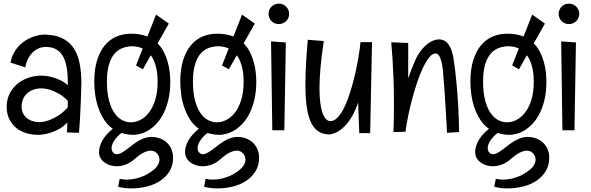

<svg xmlns="http://www.w3.org/2000/svg" viewBox="-20 -736 3285 1067"><path d="M432.1 -273.9Q431.2 -224.6 429.2 -175.8Q428.2 -154.8 427.2 -131.8Q426.3 -108.9 425 -85.7Q423.8 -62.5 422.1 -40Q420.4 -17.6 418.9 2L352.1 0Q353 -14.2 353.5 -27.8Q354 -41.5 354 -55.2Q332 -31.7 307.6 -18.6Q283.2 -5.4 261.2 1.5Q235.8 9.8 210.9 12.2Q205.6 13.2 200.9 13.2Q196.3 13.2 190.9 13.2Q156.7 13.2 125.5 3.7Q94.2 -5.9 70.1 -25.4Q45.9 -44.9 31.5 -74.5Q17.1 -104 17.1 -144Q17.1 -179.2 31 -210.2Q44.9 -241.2 70.1 -264.4Q95.2 -287.6 130.9 -301.3Q166.5 -314.9 210 -315.9Q211.4 -315.9 226.6 -314.9Q241.7 -314 263.4 -308.8Q285.2 -303.7 310.3 -292.7Q335.4 -281.7 356.9 -262.2Q356.9 -284.2 356 -308.6Q355 -333 351.3 -356.7Q347.7 -380.4 339.8 -401.9Q332 -423.3 318.6 -439.7Q305.2 -456.1 284.7 -465.6Q264.2 -475.1 234.9 -475.1Q211.9 -475.1 192.9 -466.3Q173.8 -457.5 159.2 -442.4Q144.5 -427.2 134.8 -406.5Q125 -385.7 120.1 -361.8L38.1 -388.2Q43.9 -416 54.9 -437.5Q65.9 -459 79.8 -475.1Q93.8 -491.2 109.6 -502.7Q125.5 -514.2 141.1 -522Q177.7 -540 220.2 -543.9Q278.8 -543.9 319.3 -526.4Q359.9 -508.8 385 -474.6Q410.2 -440.4 421.1 -390.1Q432.1 -339.8 432.1 -273.9ZM356 -138.2Q356 -147.9 356.4 -157.5Q356.9 -167 356.9 -175.8Q331.1 -202.1 305.9 -215.8Q280.8 -229.5 260.3 -236.3Q236.8 -244.1 214.8 -245.1Q184.6 -245.1 162.8 -236.6Q141.1 -228 127.2 -213.9Q113.3 -199.7 106.7 -181.6Q100.1 -163.6 100.1 -144Q100.1 -124 107.4 -107.9Q114.7 -91.8 128.2 -80.6Q141.6 -69.3 160.9 -63.2Q180.2 -57.1 204.1 -57.1Q227.5 -59.1 252.9 -67.9Q274.9 -75.7 301.5 -92Q328.1 -108.4 356 -138.2Z M856 -495.1Q877.4 -473.1 891.1 -446Q904.8 -418.9 912.6 -390.1Q920.4 -361.3 923.3 -332.5Q926.3 -303.7 926.3 -278.8Q925.8 -226.6 916.3 -184.8Q906.7 -143.1 891.1 -110.6Q875.5 -78.1 855 -54.7Q834.5 -31.2 811.8 -16.1Q789.1 -1 765.4 6.1Q741.7 13.2 720.2 13.2Q702.1 13.2 685.8 10.3Q669.4 7.3 655.3 2.9Q642.6 12.2 632.6 22.9Q622.6 33.7 615.2 44.7Q607.9 55.7 604 66.4Q600.1 77.1 600.1 86.9Q600.1 103.5 609.6 112.3Q619.1 121.1 627.9 121.1Q640.6 121.1 653.8 114Q667 106.9 681.4 96.2Q695.8 85.4 711.7 73Q727.5 60.5 744.9 49.8Q762.2 39.1 781.7 32Q801.3 24.9 823.2 24.9Q842.8 24.9 860.8 30.3Q878.9 35.6 894.3 46.1Q909.7 56.6 920.9 72.3Q932.1 87.9 938 108.9Q940.4 117.2 941.2 125Q941.9 132.8 941.9 141.1Q941.9 182.1 923.1 213.9Q904.3 245.6 872.6 267.3Q840.8 289.1 798.6 300Q756.3 311 709 311Q690.9 311 672.6 308.8Q654.3 306.6 636.2 301.8L645 257.8Q654.8 260.3 664.3 261.2Q673.8 262.2 683.1 262.2Q706.5 262.2 726.6 258.1Q746.6 253.9 761.2 248.5Q778.3 242.7 793 234.9Q832.5 212.9 849.4 192.4Q866.2 171.9 866.2 151.9Q866.2 141.6 862.5 132.6Q858.9 123.5 852.5 116.5Q846.2 109.4 837.4 105.2Q828.6 101.1 817.9 101.1Q800.8 101.1 778.3 112.1Q755.9 123 728 147.9Q704.6 168.5 679.2 178.2Q653.8 188 627.9 188Q610.8 188 593.5 182.9Q576.2 177.7 562.3 168Q548.3 158.2 539.3 143.3Q530.3 128.4 530.3 108.9Q530.3 93.8 535.2 76.9Q540 60.1 549.8 43.2Q559.6 26.4 574 10.3Q588.4 -5.9 606.9 -20Q577.6 -41 558.1 -71.5Q538.6 -102.1 526.4 -137.2Q514.2 -172.4 509 -209.7Q503.9 -247.1 503.9 -282.2Q503.9 -351.6 519.8 -401.9Q535.6 -452.1 563.2 -484.9Q590.8 -517.6 628.2 -533.2Q665.5 -548.8 709 -548.8Q735.4 -548.8 757.8 -544.7Q780.3 -540.5 799.3 -533.2L847.2 -654.8L918 -605ZM856 -279.8Q856 -294.9 854.7 -314Q853.5 -333 849.4 -353Q845.2 -373 837.6 -392.8Q830.1 -412.6 817.9 -429.2L773.9 -351.1L735.8 -372.1L772.9 -466.8Q760.3 -472.2 745.1 -475.6Q730 -479 711.9 -479Q640.6 -476.1 607.4 -425.8Q574.2 -375.5 574.2 -283.2Q574.2 -219.7 586.2 -176.3Q598.1 -132.8 617.2 -106.2Q636.2 -79.6 659.9 -67.9Q683.6 -56.2 707 -56.2Q731.9 -56.2 758.1 -68.6Q784.2 -81.1 805.9 -108.2Q827.6 -135.3 841.6 -177.5Q855.5 -219.7 856 -279.8Z M1334 -495.1Q1355.5 -473.1 1369.1 -446Q1382.8 -418.9 1390.6 -390.1Q1398.4 -361.3 1401.4 -332.5Q1404.3 -303.7 1404.3 -278.8Q1403.8 -226.6 1394.3 -184.8Q1384.8 -143.1 1369.1 -110.6Q1353.5 -78.1 1333 -54.7Q1312.5 -31.2 1289.8 -16.1Q1267.1 -1 1243.4 6.1Q1219.7 13.2 1198.2 13.2Q1180.2 13.2 1163.8 10.3Q1147.5 7.3 1133.3 2.9Q1120.6 12.2 1110.6 22.9Q1100.6 33.7 1093.3 44.7Q1085.9 55.7 1082 66.4Q1078.1 77.1 1078.1 86.9Q1078.1 103.5 1087.6 112.3Q1097.2 121.1 1106 121.1Q1118.7 121.1 1131.8 114Q1145 106.9 1159.4 96.2Q1173.8 85.4 1189.7 73Q1205.6 60.5 1222.9 49.8Q1240.2 39.1 1259.8 32Q1279.3 24.9 1301.3 24.9Q1320.8 24.9 1338.9 30.3Q1356.9 35.6 1372.3 46.1Q1387.7 56.6 1398.9 72.3Q1410.2 87.9 1416 108.9Q1418.5 117.2 1419.2 125Q1419.9 132.8 1419.9 141.1Q1419.9 182.1 1401.1 213.9Q1382.3 245.6 1350.6 267.3Q1318.8 289.1 1276.6 300Q1234.4 311 1187 311Q1168.9 311 1150.6 308.8Q1132.3 306.6 1114.3 301.8L1123 257.8Q1132.8 260.3 1142.3 261.2Q1151.9 262.2 1161.1 262.2Q1184.6 262.2 1204.6 258.1Q1224.6 253.9 1239.3 248.5Q1256.3 242.7 1271 234.9Q1310.5 212.9 1327.4 192.4Q1344.2 171.9 1344.2 151.9Q1344.2 141.6 1340.6 132.6Q1336.9 123.5 1330.6 116.5Q1324.2 109.4 1315.4 105.2Q1306.6 101.1 1295.9 101.1Q1278.8 101.1 1256.3 112.1Q1233.9 123 1206.1 147.9Q1182.6 168.5 1157.2 178.2Q1131.8 188 1106 188Q1088.9 188 1071.5 182.9Q1054.2 177.7 1040.3 168Q1026.4 158.2 1017.3 143.3Q1008.3 128.4 1008.3 108.9Q1008.3 93.8 1013.2 76.9Q1018.1 60.1 1027.8 43.2Q1037.6 26.4 1052 10.3Q1066.4 -5.9 1085 -20Q1055.7 -41 1036.1 -71.5Q1016.6 -102.1 1004.4 -137.2Q992.2 -172.4 987.1 -209.7Q981.9 -247.1 981.9 -282.2Q981.9 -351.6 997.8 -401.9Q1013.7 -452.1 1041.3 -484.9Q1068.8 -517.6 1106.2 -533.2Q1143.6 -548.8 1187 -548.8Q1213.4 -548.8 1235.8 -544.7Q1258.3 -540.5 1277.3 -533.2L1325.2 -654.8L1396 -605ZM1334 -279.8Q1334 -294.9 1332.8 -314Q1331.5 -333 1327.4 -353Q1323.2 -373 1315.7 -392.8Q1308.1 -412.6 1295.9 -429.2L1252 -351.1L1213.9 -372.1L1251 -466.8Q1238.3 -472.2 1223.1 -475.6Q1208 -479 1189.9 -479Q1118.7 -476.1 1085.4 -425.8Q1052.2 -375.5 1052.2 -283.2Q1052.2 -219.7 1064.2 -176.3Q1076.2 -132.8 1095.2 -106.2Q1114.3 -79.6 1137.9 -67.9Q1161.6 -56.2 1185.1 -56.2Q1210 -56.2 1236.1 -68.6Q1262.2 -81.1 1283.9 -108.2Q1305.7 -135.3 1319.6 -177.5Q1333.5 -219.7 1334 -279.8Z M1586.9 -659.2Q1586.9 -647 1582.3 -636.5Q1577.6 -626 1569.8 -618.4Q1562 -610.8 1551.5 -606.4Q1541 -602.1 1529.3 -602.1Q1517.6 -602.1 1507.1 -606.4Q1496.6 -610.8 1489 -618.4Q1481.4 -626 1476.8 -636.5Q1472.2 -647 1472.2 -659.2Q1472.2 -670.9 1476.8 -681.4Q1481.4 -691.9 1489 -699.5Q1496.6 -707 1507.1 -711.4Q1517.6 -715.8 1529.3 -715.8Q1541 -715.8 1551.5 -711.4Q1562 -707 1569.8 -699.5Q1577.6 -691.9 1582.3 -681.4Q1586.9 -670.9 1586.9 -659.2ZM1568.4 -500 1560.1 -12.2H1493.2L1486.3 -505.9Z M2047.4 -502 2037.1 3.9H1976.6L1970.2 -166Q1959.5 -133.8 1947 -109.1Q1934.6 -84.5 1921.6 -66.2Q1908.7 -47.9 1895.8 -34.9Q1882.8 -22 1870.6 -13.2Q1842.3 6.8 1813.5 11.2Q1774.9 11.2 1748.8 -6.3Q1722.7 -23.9 1706.8 -59.1Q1690.9 -94.2 1684.1 -146.5Q1677.2 -198.7 1677.2 -268.1Q1677.2 -321.3 1680.7 -382.6Q1684.1 -443.8 1690.4 -515.1L1779.3 -507.8Q1766.6 -422.4 1761 -358.4Q1755.4 -294.4 1755.4 -247.1Q1755.4 -201.7 1759.3 -170.2Q1763.2 -138.7 1769 -118.4Q1774.9 -98.1 1782 -86.9Q1789.1 -75.7 1795.9 -70.3Q1802.7 -64.9 1808.3 -64Q1814 -63 1816.4 -63Q1835 -63 1852.1 -79.1Q1869.1 -95.2 1884.3 -122.1Q1899.4 -148.9 1912.4 -184.1Q1925.3 -219.2 1936 -257.1Q1946.8 -294.9 1955.3 -333.3Q1963.9 -371.6 1969.7 -404.8Q1975.6 -438 1979 -463.6Q1982.4 -489.3 1983.4 -502Z M2464.4 2Q2460.4 -72.3 2456.8 -131.6Q2453.1 -190.9 2450.2 -232.9Q2446.8 -281.7 2443.4 -319.8Q2439.5 -378.9 2428.5 -408.9Q2417.5 -439 2400.4 -439Q2383.3 -439 2365.7 -417.5Q2348.1 -396 2331.1 -360.4Q2314 -324.7 2298.6 -279.1Q2283.2 -233.4 2270.3 -185.1Q2257.3 -136.7 2247.8 -89.4Q2238.3 -42 2233.4 -3.9L2166.5 -2Q2169.4 -83 2169.4 -155.8Q2169.4 -231.9 2167 -295.2Q2164.6 -358.4 2161.6 -404.3Q2158.2 -458 2154.3 -501L2248.5 -497.1V-300.8Q2259.8 -333 2268.6 -355Q2277.3 -377 2283.2 -390.6Q2290 -406.7 2294.4 -416Q2307.1 -439.9 2322.3 -458.7Q2337.4 -477.5 2353.8 -490.5Q2370.1 -503.4 2387 -510.3Q2403.8 -517.1 2419.4 -517.1Q2435.1 -517.1 2448.7 -510.3Q2462.4 -503.4 2472.9 -488.8Q2483.4 -474.1 2491 -451.4Q2498.5 -428.7 2502.4 -397Q2510.3 -344.2 2516.1 -281.7Q2521.5 -228 2525.9 -156.2Q2530.3 -84.5 2531.2 -2Z M2946.3 -495.1Q2967.8 -473.1 2981.4 -446Q2995.1 -418.9 3002.9 -390.1Q3010.7 -361.3 3013.7 -332.5Q3016.6 -303.7 3016.6 -278.8Q3016.1 -226.6 3006.6 -184.8Q2997.1 -143.1 2981.4 -110.6Q2965.8 -78.1 2945.3 -54.7Q2924.8 -31.2 2902.1 -16.1Q2879.4 -1 2855.7 6.1Q2832 13.2 2810.5 13.2Q2792.5 13.2 2776.1 10.3Q2759.8 7.3 2745.6 2.9Q2732.9 12.2 2722.9 22.9Q2712.9 33.7 2705.6 44.7Q2698.2 55.7 2694.3 66.4Q2690.4 77.1 2690.4 86.9Q2690.4 103.5 2700 112.3Q2709.5 121.1 2718.3 121.1Q2731 121.1 2744.1 114Q2757.3 106.9 2771.7 96.2Q2786.1 85.4 2802 73Q2817.9 60.5 2835.2 49.8Q2852.5 39.1 2872.1 32Q2891.6 24.9 2913.6 24.9Q2933.1 24.9 2951.2 30.3Q2969.2 35.6 2984.6 46.1Q3000 56.6 3011.2 72.3Q3022.5 87.9 3028.3 108.9Q3030.8 117.2 3031.5 125Q3032.2 132.8 3032.2 141.1Q3032.2 182.1 3013.4 213.9Q2994.6 245.6 2962.9 267.3Q2931.2 289.1 2888.9 300Q2846.7 311 2799.3 311Q2781.2 311 2762.9 308.8Q2744.6 306.6 2726.6 301.8L2735.4 257.8Q2745.1 260.3 2754.6 261.2Q2764.2 262.2 2773.4 262.2Q2796.9 262.2 2816.9 258.1Q2836.9 253.9 2851.6 248.5Q2868.7 242.7 2883.3 234.9Q2922.9 212.9 2939.7 192.4Q2956.5 171.9 2956.5 151.9Q2956.5 141.6 2952.9 132.6Q2949.2 123.5 2942.9 116.5Q2936.5 109.4 2927.7 105.2Q2918.9 101.1 2908.2 101.1Q2891.1 101.1 2868.7 112.1Q2846.2 123 2818.4 147.9Q2794.9 168.5 2769.5 178.2Q2744.1 188 2718.3 188Q2701.2 188 2683.8 182.9Q2666.5 177.7 2652.6 168Q2638.7 158.2 2629.6 143.3Q2620.6 128.4 2620.6 108.9Q2620.6 93.8 2625.5 76.9Q2630.4 60.1 2640.1 43.2Q2649.9 26.4 2664.3 10.3Q2678.7 -5.9 2697.3 -20Q2668 -41 2648.4 -71.5Q2628.9 -102.1 2616.7 -137.2Q2604.5 -172.4 2599.4 -209.7Q2594.2 -247.1 2594.2 -282.2Q2594.2 -351.6 2610.1 -401.9Q2626 -452.1 2653.6 -484.9Q2681.2 -517.6 2718.5 -533.2Q2755.9 -548.8 2799.3 -548.8Q2825.7 -548.8 2848.1 -544.7Q2870.6 -540.5 2889.6 -533.2L2937.5 -654.8L3008.3 -605ZM2946.3 -279.8Q2946.3 -294.9 2945.1 -314Q2943.8 -333 2939.7 -353Q2935.5 -373 2928 -392.8Q2920.4 -412.6 2908.2 -429.2L2864.3 -351.1L2826.2 -372.1L2863.3 -466.8Q2850.6 -472.2 2835.4 -475.6Q2820.3 -479 2802.2 -479Q2731 -476.1 2697.8 -425.8Q2664.6 -375.5 2664.6 -283.2Q2664.6 -219.7 2676.5 -176.3Q2688.5 -132.8 2707.5 -106.2Q2726.6 -79.6 2750.2 -67.9Q2773.9 -56.2 2797.4 -56.2Q2822.3 -56.2 2848.4 -68.6Q2874.5 -81.1 2896.2 -108.2Q2918 -135.3 2931.9 -177.5Q2945.8 -219.7 2946.3 -279.8Z M3199.2 -659.2Q3199.2 -647 3194.6 -636.5Q3189.9 -626 3182.1 -618.4Q3174.3 -610.8 3163.8 -606.4Q3153.3 -602.1 3141.6 -602.1Q3129.9 -602.1 3119.4 -606.4Q3108.9 -610.8 3101.3 -618.4Q3093.8 -626 3089.1 -636.5Q3084.5 -647 3084.5 -659.2Q3084.5 -670.9 3089.1 -681.4Q3093.8 -691.9 3101.3 -699.5Q3108.9 -707 3119.4 -711.4Q3129.9 -715.8 3141.6 -715.8Q3153.3 -715.8 3163.8 -711.4Q3174.3 -707 3182.1 -699.5Q3189.9 -691.9 3194.6 -681.4Q3199.2 -670.9 3199.2 -659.2ZM3180.7 -500 3172.4 -12.2H3105.5L3098.6 -505.9Z"/></svg>

Font: Englebert
Style: Regular
Weight: 400
Designer: Astigmatic (AOETI)
Foundry: Astigmatic (AOETI)
Version: Version 1.000